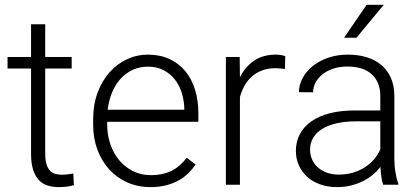

<svg xmlns="http://www.w3.org/2000/svg" viewBox="-20 -764 1730 794"><path d="M167 -663.6V-528.3H276.4V-480.5H167V-128.4Q167 -100.6 172.6 -83.7Q178.2 -66.9 187.7 -57.4Q197.3 -47.9 209.7 -44.7Q222.2 -41.5 235.8 -41.5Q249 -41.5 261.2 -43.2Q273.4 -44.9 283.2 -46.4L285.6 1.5Q274.9 5.4 257.6 7.6Q240.2 9.8 223.1 9.8Q198.2 9.8 177 3.2Q155.8 -3.4 140.6 -19.5Q125.5 -35.6 116.9 -62.3Q108.4 -88.9 108.4 -128.4V-480.5H11.2V-528.3H108.4V-663.6Z M602.1 9.8Q550.3 9.8 506.8 -9.5Q463.4 -28.8 431.9 -63.2Q400.4 -97.7 382.8 -145Q365.2 -192.4 365.2 -249V-270Q365.2 -331.1 383.5 -380.6Q401.9 -430.2 433.1 -465.1Q464.4 -500 505.1 -519Q545.9 -538.1 591.3 -538.1Q641.6 -538.1 680.7 -520Q719.7 -502 746.3 -469.7Q772.9 -437.5 786.6 -393.1Q800.3 -348.6 800.3 -295.9V-260.3H423.3V-249Q423.3 -205.6 436.5 -167.2Q449.7 -128.9 473.6 -100.6Q497.6 -72.3 530.8 -55.9Q564 -39.6 604.5 -39.6Q651.4 -39.6 687.3 -56.6Q723.1 -73.7 752.4 -111.3L789.1 -83.5Q775.9 -64.5 758.5 -47.4Q741.2 -30.3 718.3 -17.6Q695.3 -4.9 666.5 2.4Q637.7 9.8 602.1 9.8ZM591.3 -488.3Q558.1 -488.3 529.8 -475.6Q501.5 -462.9 479.7 -439.5Q458 -416 444.1 -383.1Q430.2 -350.1 425.3 -310.1H742.2V-316.4Q741.2 -349.6 731.4 -380.6Q721.7 -411.6 702.9 -435.5Q684.1 -459.5 656.2 -473.9Q628.4 -488.3 591.3 -488.3Z M1158.2 -478.5Q1139.6 -481.9 1118.7 -481.9Q1088.9 -481.9 1064.9 -473.1Q1041 -464.4 1022.7 -448.5Q1004.4 -432.6 991.9 -410.9Q979.5 -389.2 972.2 -362.8V0H914.1V-528.3H971.2L972.2 -444.3Q993.7 -487.8 1030.5 -512.9Q1067.4 -538.1 1121.1 -538.1Q1131.8 -538.1 1143.1 -536.1Q1154.3 -534.2 1159.7 -531.7Z M1564.5 0Q1559.6 -13.7 1556.9 -33.4Q1554.2 -53.2 1553.2 -73.7Q1540 -56.6 1522 -41.5Q1503.9 -26.4 1481.4 -15.1Q1459 -3.9 1432.1 2.9Q1405.3 9.8 1374 9.8Q1335.4 9.8 1304 -1.5Q1272.5 -12.7 1250.2 -33Q1228 -53.2 1215.8 -80.6Q1203.6 -107.9 1203.6 -140.1Q1203.6 -178.7 1220.2 -209.7Q1236.8 -240.7 1268.1 -262.5Q1299.3 -284.2 1344 -295.7Q1388.7 -307.1 1444.3 -307.1H1552.7V-367.2Q1552.7 -423.8 1517.8 -456.3Q1482.9 -488.8 1416 -488.8Q1385.3 -488.8 1359.4 -480.5Q1333.5 -472.2 1314.7 -457.5Q1295.9 -442.9 1285.4 -423.6Q1274.9 -404.3 1274.9 -382.3L1216.3 -382.8Q1216.3 -412.6 1231 -440.4Q1245.6 -468.3 1272.2 -490Q1298.8 -511.7 1336.2 -524.9Q1373.5 -538.1 1418.9 -538.1Q1460.9 -538.1 1496.3 -527.3Q1531.7 -516.6 1557.1 -495.1Q1582.5 -473.6 1596.7 -441.4Q1610.8 -409.2 1610.8 -366.2V-110.4Q1610.8 -96.7 1611.8 -82Q1612.8 -67.4 1615 -53.7Q1617.2 -40 1620.1 -27.6Q1623 -15.1 1627 -5.9V0ZM1380.9 -42Q1412.6 -42 1439.7 -50Q1466.8 -58.1 1488.8 -72.3Q1510.7 -86.4 1526.9 -105.2Q1543 -124 1552.7 -146V-262.2H1452.6Q1407.7 -262.2 1372.3 -254.2Q1336.9 -246.1 1312.5 -231Q1288.1 -215.8 1275.1 -194.1Q1262.2 -172.4 1262.2 -145Q1262.2 -123.5 1270.5 -104.7Q1278.8 -85.9 1294.2 -72Q1309.6 -58.1 1331.5 -50Q1353.5 -42 1380.9 -42ZM1496.1 -744.1H1566.9L1454.1 -607.9H1402.8Z"/></svg>

Font: Melbourne
Style: Light
Weight: 300
Designer: Google
Version: Version 2.000980; 2014